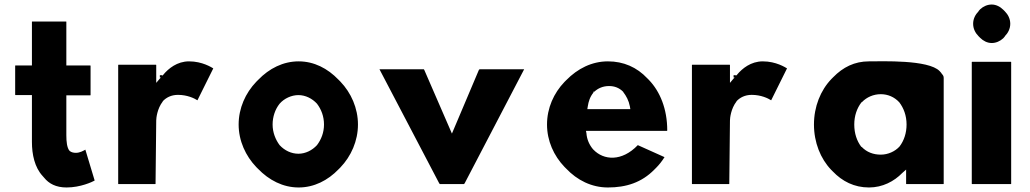

<svg xmlns="http://www.w3.org/2000/svg" viewBox="-20 -806 4550 848"><path d="M47 -516V-388L48 -386H121V-179C121 -124 133 -67 168 -29L175 -21C196 5 227 22 274 22C336 22 388 -3 397 -8L398 -9L357 -145C348 -140 333 -131 315 -131C305 -131 296 -133 288 -139V-140L286 -141C276 -155 273 -179 273 -209V-385H379L380 -386V-515L379 -517H273V-710L272 -711H122L121 -710V-517H48Z M686 -464H691L686 -459L670 -440V-519L669 -520H503L502 -519V6L503 7H666L667 6L670 -274C670 -284 674 -326 699 -358V-359C714 -375 736 -387 766 -387C807 -387 838 -372 852 -363L922 -504C915 -508 874 -535 815 -535C762 -535 724 -503 702 -477L701 -475H700L696 -471V-474H686Z M1215 -348C1235 -371 1267 -386 1298 -386C1329 -386 1359 -371 1380 -348C1399 -323 1411 -292 1411 -256C1411 -221 1399 -190 1380 -165C1359 -142 1329 -127 1298 -127C1267 -127 1237 -141 1215 -165C1197 -189 1184 -221 1184 -256C1184 -290 1195 -323 1215 -348ZM1119 -61C1168 -10 1230 22 1299 22C1367 22 1428 -9 1476 -59L1483 -66C1531 -116 1561 -184 1561 -256C1561 -328 1531 -396 1483 -446L1475 -454C1427 -504 1367 -535 1299 -535C1231 -535 1169 -504 1120 -453L1112 -445C1064 -395 1034 -328 1034 -256C1034 -184 1065 -117 1112 -68Z M1656 -500 1920 4 1923 7H2029L2032 4L2295 -500H2098L2095 -497L1976 -216L1854 -497L1852 -500Z M2601 -397V-401H2605C2621 -416 2643 -426 2670 -426C2694 -426 2715 -418 2732 -401L2733 -399C2746 -382 2757 -362 2762 -336L2764 -324H2574L2576 -336C2579 -357 2586 -379 2601 -397ZM2599 -147C2583 -166 2572 -190 2570 -218L2568 -228H2926L2927 -230C2927 -325 2895 -402 2846 -453L2839 -460C2793 -509 2734 -535 2665 -535C2594 -535 2531 -503 2481 -452L2473 -444C2426 -395 2396 -329 2396 -256C2396 -184 2426 -118 2473 -69L2480 -62C2529 -10 2593 22 2665 22C2746 22 2814 0 2870 -57L2878 -65C2891 -78 2903 -93 2915 -112L2797 -165C2726 -91 2646 -98 2601 -145Z M3220 -464H3225L3220 -459L3204 -440V-519L3203 -520H3037L3036 -519V6L3037 7H3200L3201 6L3204 -274C3204 -284 3208 -326 3233 -358V-359C3248 -375 3270 -387 3300 -387C3341 -387 3372 -372 3386 -363L3456 -504C3449 -508 3408 -535 3349 -535C3296 -535 3258 -503 3236 -477L3235 -475H3234L3230 -471V-474H3220Z M4138 -483 4130 -492C4081 -543 3876 -535 3818 -535C3754 -535 3703 -509 3660 -465L3652 -457C3604 -407 3575 -335 3575 -256C3575 -177 3604 -105 3651 -56L3658 -49C3700 -5 3753 22 3818 22C3878 22 3929 -5 3965 -42L3982 -57V6L3983 7H4147L4148 6V-462C4148 -471 4144 -475 4138 -482ZM3786 -355H3787C3808 -377 3838 -390 3870 -390C3901 -390 3930 -378 3952 -354C3971 -329 3984 -296 3984 -256C3984 -219 3973 -185 3953 -159C3933 -137 3902 -123 3870 -123C3837 -123 3808 -134 3786 -157H3785L3783 -159C3765 -183 3753 -216 3753 -256C3753 -295 3765 -328 3784 -353ZM4130 -488V-487Z M4309 -639C4322 -626 4340 -616 4360 -616C4379 -616 4397 -624 4411 -637L4418 -645V-646C4432 -660 4442 -679 4442 -701C4442 -723 4432 -742 4418 -756L4411 -763C4398 -776 4380 -786 4360 -786C4341 -786 4323 -778 4309 -765L4302 -757V-756C4288 -742 4278 -723 4278 -701C4278 -679 4288 -660 4302 -646ZM4445 7 4446 6V-532L4445 -533H4273L4272 -532V6L4273 7Z"/></svg>

Font: Hussar Woodtype
Style: SeBd
Weight: 900
Foundry: Cannot Into Space Fonts
Version: Version 1.07